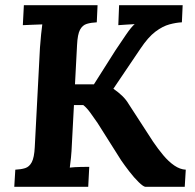

<svg xmlns="http://www.w3.org/2000/svg" viewBox="-20 -720 751 740"><path d="M35 0 39 -66Q61 -67 77 -72Q93 -77 102.5 -95Q112 -113 114 -153L134 -536Q136 -563 138.5 -588Q141 -613 143 -626Q127 -625 103 -624.5Q79 -624 68 -623L72 -700H356L353 -634Q331 -633 314.5 -628Q298 -623 288.5 -605.5Q279 -588 277 -547L269 -395H342L425 -526Q445 -556 465.5 -586Q486 -616 499 -627Q483 -626 465 -625Q447 -624 436 -623L439 -700H684L681 -634Q659 -633 633 -626Q607 -619 579 -598Q551 -577 521 -532L417 -378Q436 -365 451 -350.5Q466 -336 476 -319L570 -174Q589 -146 609.5 -121.5Q630 -97 652 -82Q674 -67 696 -66L692 0H540Q532 -1 514.5 -18Q497 -35 478.5 -59Q460 -83 447 -102L356 -246Q343 -265 328.5 -285Q314 -305 301 -315Q300 -315 287 -315Q274 -315 265 -315L257 -164Q256 -137 253.5 -112Q251 -87 249 -74Q265 -76 289.5 -76.5Q314 -77 324 -77L320 0Z"/></svg>

Font: Lora Italic
Style: Italic
Weight: 400
Italic angle: -3°
Designer: Olga Karpushina, Alexei Vanyashin (Cyrillic)
Foundry: Cyreal
Version: Version 2.210; ttfautohint (v1.8.1.43-b0c9)